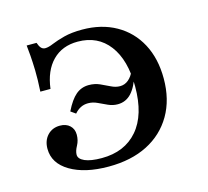

<svg xmlns="http://www.w3.org/2000/svg" viewBox="-73 -510 654 605"><g transform="rotate(-15 254.5 -207.5)"><path d="M212.1 11.3Q134.7 11.3 87.1 -16.9Q39.5 -45.2 39.5 -92.7Q39.5 -119.4 55.2 -136.3Q71 -153.2 96 -153.2Q116.1 -153.2 128.2 -141.9Q140.3 -130.6 140.3 -112.1Q140.3 -93.5 131.9 -78.2Q123.4 -62.9 123.4 -50.8Q123.4 -37.1 142.7 -28.6Q162.1 -20.2 197.6 -20.2Q272.6 -20.2 314.9 -69.4Q357.3 -118.5 357.3 -211.3Q357.3 -297.6 320.6 -346Q283.9 -394.4 218.5 -394.4Q167.7 -394.4 136.3 -362.5Q104.8 -330.6 97.6 -272.6H64.5Q66.9 -312.9 66.1 -341.5Q65.3 -370.2 63.7 -390.3Q62.1 -410.5 60.5 -424.2H92.7Q96.8 -412.1 102 -406.5Q107.3 -400.8 115.3 -400.8Q125.8 -400.8 141.9 -407.7Q158.1 -414.5 182.7 -421Q207.3 -427.4 241.9 -427.4Q304.8 -427.4 352 -400.8Q399.2 -374.2 425 -325.8Q450.8 -277.4 450.8 -212.1Q450.8 -143.5 421.4 -93.1Q391.9 -42.7 338.7 -15.7Q285.5 11.3 212.1 11.3ZM358.9 -262.1 364.5 -248.4Q353.2 -210.5 335.1 -190.7Q316.9 -171 290.3 -171Q274.2 -171 259.3 -177.8Q244.4 -184.7 229.8 -191.5Q215.3 -198.4 200 -198.4Q186.3 -198.4 175.4 -192.7Q164.5 -187.1 155.6 -176.6L139.5 -187.9Q156.5 -222.6 174.6 -237.9Q192.7 -253.2 216.9 -253.2Q236.3 -253.2 252.4 -246Q268.5 -238.7 283.1 -231.5Q297.6 -224.2 312.1 -224.2Q327.4 -224.2 339.5 -234.3Q351.6 -244.4 358.9 -262.1Z"/></g></svg>

Font: Playfair 12pt Medium
Style: Regular
Weight: 500
Designer: Claus Eggers Sørensen
Foundry: Claus Eggers Sørensen
Version: Version 2.000;gftools[0.9.28]